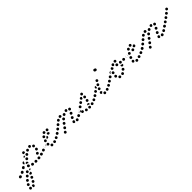

<svg xmlns="http://www.w3.org/2000/svg" viewBox="278 -1762 3405 3405"><g transform="rotate(-45 1980.0 -59.5)"><path d="M48 295Q48 295 48 295Q51 299 56 302Q60 304 65 305Q70 306 75 305Q80 303 84 300Q92 294 94 283Q95 273 89 265Q86 261 82 258Q77 256 73 255Q68 254 63 256Q58 257 54 260H53Q52 261 51 262Q50 263 50 264Q51 269 51 275Q51 285 48 294Q48 294 48 295ZM-6 252Q-15 255 -19 265Q-24 274 -20 284Q-20 285 -19 285Q-18 290 -14 294Q-11 297 -6 299Q-1 301 4 301Q9 301 13 299Q23 295 27 286Q31 276 27 266Q27 266 27 266Q23 257 14 252Q4 248 -6 252ZM105 244Q109 247 114 248Q119 249 124 248Q129 247 133 244Q137 241 140 237V236Q146 228 144 218Q142 207 133 202Q125 196 115 198Q105 200 99 209H98Q93 218 95 228Q97 238 105 244ZM32 180Q23 175 13 178Q3 181 -2 190L-3 191Q-5 196 -5 201Q-6 205 -4 210Q-3 215 0 219Q3 223 8 225Q17 230 27 227Q37 224 41 215L42 214Q47 205 44 195Q41 185 32 180ZM145 178Q154 183 164 180Q174 176 178 167L179 166Q183 157 180 147Q177 137 167 133Q158 128 148 131Q138 135 134 144L133 145Q129 154 132 164Q135 174 145 178ZM88 136Q87 131 85 127Q82 122 78 119Q70 113 60 114Q50 115 43 123V124Q40 128 38 132Q37 137 37 142Q38 147 40 152Q43 156 47 159Q55 165 65 164Q75 163 82 155V154Q85 151 87 146Q88 141 88 136ZM213 98 212 99Q208 108 198 111Q188 114 179 110Q170 105 166 95Q163 86 168 77Q168 77 168 77Q178 77 187 73Q195 70 201 64Q201 64 201 64Q202 64 202 64Q211 69 214 79Q217 89 213 98ZM140 82Q140 77 138 73Q136 68 132 64Q125 57 114 57Q104 57 97 65H96Q89 73 89 83Q89 93 96 101Q104 108 114 108Q124 108 132 100Q136 96 138 92Q140 87 140 82ZM187 11Q184 7 179 6Q175 4 170 3Q165 3 160 5Q155 7 152 11H151Q144 18 144 29Q144 39 151 47Q154 50 159 52Q163 54 168 54Q173 54 178 52Q183 50 186 47L187 46Q194 39 194 29Q194 18 187 11ZM224 44Q228 44 232 42Q237 41 241 38Q245 34 247 30V29Q249 26 249 23Q250 20 250 17Q248 16 247 16Q245 17 242 18Q234 22 224 22Q220 22 216 22Q217 25 217 29Q217 36 215 42Q219 44 224 44ZM45 -3Q44 -7 40 -11Q37 -15 33 -17Q28 -19 23 -20Q18 -20 14 -18L8 -17Q-2 -14 -6 -4Q-11 5 -8 15Q-5 25 5 29Q14 34 24 31L29 29Q39 26 44 17Q48 7 45 -3ZM435 6Q435 1 433 -3Q431 -8 428 -12Q424 -15 419 -17Q415 -19 410 -19H407Q397 -19 390 -11Q382 -4 382 7Q383 11 384 16Q386 21 390 24Q393 28 398 29Q403 31 408 31H410Q421 31 428 24Q435 16 435 6ZM509 17Q513 13 514 8Q515 3 515 -2Q514 -7 512 -11Q509 -16 505 -19Q501 -22 497 -23Q492 -24 487 -24H484Q474 -22 468 -14Q461 -6 463 4Q463 9 466 14Q468 18 472 21Q476 24 481 25Q485 27 490 26H493Q498 25 502 23Q506 20 509 17ZM345 21Q349 18 351 14Q354 10 355 5Q357 -5 351 -13Q345 -22 335 -24H332Q327 -25 322 -24Q317 -23 313 -20Q309 -17 307 -13Q304 -9 303 -4Q301 6 307 15Q313 23 323 25H326Q331 26 336 25Q340 24 345 21ZM592 -22Q591 -27 588 -31Q585 -35 580 -37Q576 -40 571 -40Q566 -41 561 -40L559 -39Q549 -36 544 -27Q539 -18 542 -8Q543 -3 546 1Q549 5 553 7Q558 9 563 10Q568 11 572 9H575Q585 6 590 -3Q595 -12 592 -22ZM124 -21Q126 -26 125 -31Q125 -36 123 -40Q118 -50 108 -53Q98 -56 89 -51L84 -49Q75 -44 72 -34Q68 -24 73 -15Q78 -6 88 -3Q98 1 107 -4L112 -7Q116 -9 119 -13Q123 -17 124 -21ZM257 -5Q262 -5 267 -7Q272 -9 275 -12Q279 -16 281 -20Q283 -25 283 -30Q283 -35 281 -39Q279 -44 276 -48Q275 -48 275 -49Q271 -52 267 -55Q262 -57 257 -57Q252 -57 248 -56Q243 -54 239 -51Q232 -44 231 -33Q230 -23 237 -15Q239 -14 240 -13Q243 -9 248 -7Q252 -5 257 -5ZM667 -31Q669 -36 669 -41Q669 -46 667 -50Q663 -60 654 -64Q644 -68 635 -64L632 -63Q628 -61 624 -58Q621 -55 619 -50Q617 -45 617 -40Q617 -35 618 -31Q622 -21 632 -17Q641 -13 651 -17L653 -18Q658 -20 661 -23Q665 -26 667 -31ZM189 -58V-59Q193 -63 198 -66Q198 -66 198 -67Q198 -68 199 -69Q199 -74 198 -79Q197 -84 194 -88Q189 -97 178 -98Q168 -100 160 -94L155 -91Q151 -88 148 -84Q146 -80 145 -75Q144 -70 145 -65Q146 -60 149 -56Q154 -48 164 -46Q173 -44 182 -49Q185 -54 189 -58ZM740 -72Q740 -77 739 -82Q738 -87 736 -91Q730 -100 720 -102Q709 -103 701 -98L699 -96Q695 -93 692 -89Q689 -85 689 -80Q688 -75 689 -70Q690 -66 693 -62Q698 -53 709 -51Q719 -49 727 -55L729 -56Q733 -59 736 -63Q739 -68 740 -72ZM501 -73Q502 -69 504 -64Q506 -60 510 -57Q518 -50 529 -51Q539 -52 545 -60L546 -61Q549 -64 551 -69Q552 -74 552 -79Q551 -84 549 -88Q546 -93 543 -96Q535 -102 524 -101Q514 -100 507 -92Q504 -88 502 -83Q501 -78 501 -73ZM256 -98 257 -99Q260 -102 264 -105Q269 -107 274 -107Q279 -107 284 -106Q288 -104 292 -101Q300 -94 300 -84Q301 -73 294 -66V-65Q293 -64 293 -64Q292 -64 292 -63Q292 -63 292 -63Q292 -63 292 -63L291 -64Q285 -70 277 -75Q268 -79 259 -79Q254 -80 250 -79Q250 -84 251 -89Q253 -94 256 -98ZM221 -142 225 -146Q229 -149 234 -151Q238 -152 243 -152Q246 -152 249 -151Q252 -150 255 -148Q252 -145 250 -141V-140Q246 -132 245 -123Q245 -121 245 -118Q242 -116 240 -114L239 -113Q234 -107 231 -99Q227 -100 224 -102Q221 -104 219 -107Q212 -115 213 -125Q213 -135 221 -142ZM351 -142Q350 -146 348 -151Q346 -155 342 -159Q335 -166 324 -165Q314 -165 307 -157L306 -156Q303 -153 301 -148Q300 -143 300 -138Q300 -133 302 -129Q305 -124 308 -121Q316 -114 326 -115Q337 -115 344 -123Q347 -127 349 -132Q351 -137 351 -142ZM545 -130Q547 -125 550 -122Q554 -119 559 -117Q568 -113 578 -117Q587 -121 591 -131V-132Q593 -136 593 -141Q593 -146 591 -151Q589 -155 585 -159Q582 -162 577 -164Q568 -168 558 -164Q549 -160 545 -150L544 -149Q543 -145 543 -140Q543 -135 545 -130ZM405 -192Q406 -197 404 -202Q403 -206 399 -210Q393 -218 382 -219Q372 -220 364 -213L363 -212Q360 -209 357 -205Q355 -200 355 -195Q354 -190 356 -186Q357 -181 361 -177Q367 -169 378 -168Q388 -168 396 -174L397 -175Q400 -178 403 -183Q405 -187 405 -192ZM302 -181Q301 -186 301 -190Q302 -195 304 -199V-200Q309 -208 318 -212Q327 -215 336 -212Q333 -205 332 -197Q332 -192 333 -187Q328 -188 323 -188Q313 -187 305 -183Q303 -182 302 -181ZM560 -193Q564 -191 569 -190Q574 -190 579 -192Q589 -195 593 -204Q598 -213 595 -223L594 -224Q593 -229 589 -232Q586 -236 582 -238Q577 -241 572 -241Q567 -241 563 -240Q553 -236 548 -227Q544 -218 547 -208V-207Q549 -203 552 -199Q555 -195 560 -193ZM467 -231Q468 -236 468 -241Q467 -246 465 -250Q460 -259 450 -262Q440 -265 431 -260H430Q421 -255 418 -245Q415 -235 420 -226Q425 -217 435 -214Q445 -211 454 -216H455Q459 -219 462 -223Q465 -226 467 -231ZM338 -268H339Q343 -278 353 -281Q363 -284 372 -279Q382 -275 385 -265Q388 -255 383 -246V-245Q382 -244 382 -243Q381 -242 381 -241Q373 -241 365 -239Q358 -237 353 -233Q352 -233 351 -233Q350 -234 349 -234Q340 -239 337 -249Q334 -258 338 -268ZM515 -235H514Q509 -235 504 -237Q500 -239 496 -243Q493 -247 491 -251Q489 -256 490 -261Q490 -271 497 -278Q505 -286 515 -285H516Q526 -285 533 -278Q541 -270 540 -260Q540 -258 540 -255Q539 -253 539 -251Q533 -246 529 -240Q526 -237 522 -236Q519 -235 515 -235Z M839 8Q840 3 839 -2Q839 -6 836 -11Q834 -15 830 -18Q826 -21 821 -22L820 -23Q810 -25 801 -20Q792 -15 790 -5Q787 5 792 14Q797 23 807 26H808Q818 29 827 23Q836 18 839 8ZM912 6Q914 1 914 -4Q915 -9 913 -13Q910 -23 901 -28Q892 -33 882 -30H881Q877 -28 873 -25Q869 -22 867 -17Q864 -13 864 -8Q864 -3 865 2Q868 12 877 16Q886 21 896 18H897Q902 17 906 13Q909 10 912 6ZM983 -29Q985 -34 984 -39Q984 -44 981 -48Q979 -53 975 -56Q971 -59 966 -60Q962 -62 957 -61Q952 -61 947 -58Q942 -56 939 -52Q936 -48 935 -43Q933 -38 934 -33Q934 -28 937 -24Q942 -15 952 -12Q962 -9 971 -14Q976 -17 979 -21Q982 -25 983 -29ZM749 -55V-56Q749 -66 755 -74Q762 -81 773 -82Q783 -83 791 -76Q799 -69 799 -59V-58Q800 -54 798 -50Q797 -45 794 -42Q792 -41 790 -39Q785 -36 781 -32Q779 -32 778 -32Q777 -32 776 -32Q766 -31 758 -38Q750 -45 749 -55ZM1049 -73Q1049 -78 1048 -82Q1047 -87 1044 -91Q1038 -100 1028 -102Q1018 -103 1010 -97H1009Q1005 -94 1002 -90Q1000 -86 999 -81Q998 -76 999 -71Q1000 -66 1003 -62Q1009 -54 1019 -52Q1029 -50 1038 -56V-57Q1042 -59 1045 -64Q1048 -68 1049 -73ZM701 -98Q710 -104 720 -102Q730 -100 736 -92Q737 -91 737 -90Q738 -89 738 -88Q732 -81 729 -72Q726 -64 727 -55Q718 -50 709 -53Q700 -55 694 -63Q689 -71 690 -81Q692 -92 701 -98ZM762 -120Q764 -115 768 -112Q772 -109 777 -108Q782 -107 787 -107Q792 -108 796 -110Q800 -113 803 -116Q807 -120 808 -125V-126Q811 -136 806 -145Q801 -154 791 -157Q781 -159 772 -154Q763 -149 760 -139Q758 -134 759 -129Q760 -124 762 -120ZM854 -175 855 -176Q856 -178 857 -180Q860 -178 863 -175Q866 -172 868 -169Q872 -160 869 -150Q866 -140 857 -135Q851 -132 844 -132Q837 -132 831 -136Q831 -137 831 -137Q830 -147 826 -155Q835 -157 842 -163Q849 -168 854 -175ZM937 -201Q930 -202 924 -204Q916 -208 909 -214Q908 -215 907 -216Q906 -216 905 -215Q903 -215 902 -214H901Q892 -209 889 -199Q886 -189 891 -180Q896 -171 906 -168Q916 -165 925 -170Q934 -174 937 -183Q940 -192 937 -201ZM801 -181Q810 -175 820 -177Q830 -179 836 -188Q842 -197 839 -207Q837 -217 829 -223Q820 -229 810 -227Q800 -224 794 -216V-215Q788 -207 790 -196Q792 -186 801 -181ZM941 -274Q946 -274 951 -272Q956 -270 959 -267Q960 -266 960 -266Q967 -259 967 -248Q968 -238 960 -231Q953 -223 943 -223Q932 -223 925 -230Q925 -230 925 -230Q922 -233 920 -237Q918 -241 917 -245Q918 -250 918 -255Q918 -255 918 -255Q919 -258 920 -261Q922 -264 924 -266Q927 -269 932 -271Q936 -273 941 -274ZM846 -261Q845 -257 845 -252Q845 -247 847 -242Q851 -233 861 -229Q871 -226 880 -230H881Q890 -234 894 -244Q898 -254 893 -263Q891 -268 888 -271Q884 -275 879 -276Q875 -278 870 -278Q865 -278 860 -276V-275Q855 -273 852 -270Q848 -266 846 -261Z M1166 6Q1166 1 1163 -4Q1161 -8 1157 -11Q1153 -14 1148 -16Q1144 -17 1139 -16Q1134 -16 1129 -14Q1125 -11 1122 -7L1121 -6Q1117 -2 1116 3Q1115 8 1115 13Q1116 18 1118 22Q1120 26 1124 29Q1132 36 1143 35Q1153 34 1159 26L1161 24Q1164 20 1165 15Q1167 11 1166 6ZM1469 15Q1472 11 1472 6Q1473 1 1471 -4Q1468 -14 1459 -19Q1450 -24 1440 -21L1438 -20Q1433 -19 1430 -16Q1426 -13 1423 -8Q1421 -4 1420 1Q1420 6 1421 11Q1424 21 1433 26Q1442 31 1452 28L1454 27Q1459 26 1463 23Q1467 19 1469 15ZM1356 -11Q1356 -13 1356 -14Q1355 -25 1362 -32Q1369 -40 1379 -41Q1384 -41 1389 -40Q1394 -38 1397 -35Q1400 -32 1402 -29Q1404 -25 1405 -22Q1404 -20 1404 -19Q1399 -10 1398 -1Q1398 2 1398 5Q1395 7 1391 9Q1388 11 1384 11Q1373 12 1365 6Q1357 -1 1356 -11ZM1543 -26Q1544 -30 1543 -35Q1542 -40 1539 -44Q1537 -49 1533 -52Q1529 -54 1524 -56Q1519 -57 1514 -56Q1509 -55 1505 -52L1503 -51Q1499 -49 1496 -45Q1493 -41 1492 -36Q1491 -31 1492 -26Q1493 -21 1495 -17Q1501 -8 1511 -6Q1521 -3 1530 -9L1531 -10Q1536 -13 1539 -17Q1541 -21 1543 -26ZM1206 -73Q1202 -76 1197 -78Q1192 -79 1187 -78Q1182 -78 1178 -75Q1174 -73 1171 -69L1169 -67Q1163 -59 1164 -49Q1166 -39 1174 -32Q1178 -29 1182 -28Q1187 -27 1192 -27Q1197 -28 1201 -30Q1206 -33 1209 -37L1210 -38Q1216 -46 1215 -57Q1214 -67 1206 -73ZM1604 -91Q1601 -95 1596 -98Q1592 -100 1587 -101Q1582 -102 1578 -101Q1573 -100 1569 -97L1567 -96Q1559 -90 1557 -79Q1555 -69 1561 -61Q1564 -57 1568 -54Q1573 -51 1577 -51Q1582 -50 1587 -51Q1592 -52 1596 -55L1598 -56Q1606 -62 1608 -72Q1610 -83 1604 -91ZM1050 -73Q1051 -78 1050 -83Q1049 -88 1046 -92Q1040 -101 1030 -102Q1019 -104 1011 -98H1010Q1001 -92 999 -81Q998 -71 1003 -63Q1009 -54 1020 -52Q1030 -51 1038 -56L1039 -57Q1044 -60 1046 -64Q1049 -68 1050 -73ZM1399 -64Q1403 -62 1408 -61Q1413 -60 1418 -62Q1423 -63 1426 -66Q1430 -69 1433 -74L1434 -75Q1439 -84 1436 -94Q1433 -104 1424 -109Q1420 -112 1415 -113Q1410 -113 1406 -112Q1401 -110 1397 -107Q1393 -104 1390 -100L1389 -98Q1384 -89 1387 -79Q1390 -69 1399 -64ZM1258 -102V-103Q1264 -111 1262 -122Q1260 -132 1252 -138Q1248 -140 1243 -141Q1238 -142 1233 -142Q1228 -141 1224 -138Q1220 -135 1217 -131L1216 -130V-129Q1213 -125 1212 -120Q1211 -116 1212 -111Q1213 -106 1216 -102Q1218 -98 1222 -95Q1231 -89 1241 -91Q1251 -93 1257 -101ZM1106 -142Q1099 -149 1089 -150Q1079 -151 1071 -145L1070 -144Q1066 -140 1063 -136Q1061 -132 1061 -127Q1060 -122 1062 -117Q1063 -112 1066 -108Q1073 -101 1083 -100Q1094 -99 1102 -105L1103 -106Q1111 -113 1112 -123Q1113 -134 1106 -142ZM1438 -133Q1443 -130 1448 -130Q1453 -129 1457 -130Q1462 -131 1466 -135Q1470 -138 1473 -142L1474 -144Q1479 -153 1476 -163Q1473 -173 1464 -178Q1455 -183 1445 -180Q1435 -178 1430 -169L1429 -167Q1424 -158 1427 -148Q1429 -138 1438 -133ZM1170 -175Q1171 -180 1169 -185Q1167 -190 1164 -193Q1161 -197 1156 -199Q1152 -201 1147 -202Q1142 -202 1137 -200Q1132 -199 1129 -195L1128 -194Q1124 -191 1122 -187Q1120 -182 1119 -177Q1119 -172 1121 -167Q1122 -163 1126 -159Q1129 -155 1133 -153Q1138 -151 1143 -151Q1148 -150 1152 -152Q1157 -154 1161 -157L1162 -158Q1166 -161 1168 -166Q1170 -170 1170 -175ZM1312 -179Q1312 -184 1310 -188Q1308 -193 1305 -196Q1297 -203 1287 -203Q1277 -203 1269 -196L1268 -194Q1261 -187 1261 -177Q1261 -166 1269 -159Q1276 -152 1286 -152Q1297 -152 1304 -159L1305 -161Q1309 -164 1311 -169Q1312 -174 1312 -179ZM1485 -252Q1490 -252 1495 -250Q1499 -249 1503 -245Q1506 -241 1508 -237Q1510 -232 1510 -227Q1510 -225 1510 -222Q1508 -212 1500 -206Q1492 -199 1482 -201Q1472 -202 1465 -210Q1459 -218 1460 -228Q1460 -238 1468 -245Q1475 -252 1485 -252ZM1373 -221Q1375 -226 1374 -231Q1373 -235 1371 -240Q1368 -244 1364 -247Q1361 -250 1356 -251Q1351 -253 1346 -252Q1341 -251 1337 -249L1335 -248Q1331 -245 1328 -241Q1325 -237 1323 -233Q1322 -228 1323 -223Q1323 -218 1326 -214Q1331 -205 1341 -202Q1351 -199 1360 -205L1362 -206Q1366 -208 1369 -212Q1372 -216 1373 -221ZM1229 -224Q1230 -229 1229 -234Q1227 -239 1224 -243Q1221 -247 1217 -249Q1212 -251 1208 -252Q1203 -253 1198 -251Q1193 -250 1189 -247L1188 -246Q1184 -243 1182 -239Q1179 -234 1179 -229Q1178 -224 1179 -220Q1181 -215 1184 -211Q1187 -207 1191 -205Q1195 -202 1200 -202Q1205 -201 1210 -202Q1215 -204 1219 -207L1220 -208Q1224 -211 1226 -215Q1229 -219 1229 -224ZM1438 -273Q1430 -279 1420 -278L1418 -277Q1408 -276 1401 -268Q1395 -259 1397 -249Q1398 -239 1407 -233Q1415 -226 1425 -228H1427Q1430 -229 1433 -230Q1435 -231 1438 -233Q1439 -239 1441 -245Q1444 -252 1448 -257Q1446 -267 1438 -273ZM1250 -265Q1253 -270 1257 -273Q1261 -276 1265 -278Q1270 -279 1275 -278Q1280 -278 1284 -276Q1286 -275 1287 -274Q1296 -268 1298 -258Q1300 -248 1295 -240Q1293 -236 1289 -233Q1286 -231 1282 -229Q1279 -230 1277 -230Q1271 -230 1265 -229Q1264 -230 1263 -230Q1262 -231 1260 -232Q1251 -237 1248 -246Q1246 -256 1250 -265Z M1786 0Q1786 -5 1784 -9Q1782 -14 1778 -17Q1775 -21 1770 -22Q1765 -24 1760 -24Q1749 -24 1742 -16Q1735 -9 1735 2Q1736 7 1738 11Q1740 16 1743 19Q1747 23 1751 24Q1756 26 1761 26H1762Q1772 26 1779 18Q1786 11 1786 0ZM1710 -1Q1712 -11 1706 -19Q1700 -28 1690 -30Q1685 -31 1680 -30Q1675 -29 1671 -26Q1667 -24 1664 -19Q1661 -15 1660 -10Q1659 -5 1660 -1Q1661 4 1664 8Q1667 13 1671 15Q1675 18 1680 19Q1691 21 1699 15Q1708 10 1710 -1ZM1860 -18Q1859 -22 1855 -26Q1852 -30 1848 -33Q1844 -35 1839 -36Q1834 -36 1829 -35Q1819 -32 1814 -23Q1808 -14 1811 -4Q1813 1 1816 5Q1819 9 1823 11Q1827 14 1832 14Q1837 15 1842 13H1843Q1853 10 1858 1Q1863 -8 1860 -18ZM1635 -18Q1641 -26 1640 -37Q1639 -47 1631 -53H1630Q1622 -60 1612 -59Q1601 -57 1595 -49Q1589 -41 1590 -31Q1591 -20 1599 -14H1600Q1608 -7 1618 -9Q1629 -10 1635 -18ZM1929 -49Q1927 -54 1923 -57Q1919 -60 1915 -62Q1910 -64 1905 -63Q1900 -63 1896 -61H1895Q1886 -56 1883 -46Q1879 -36 1884 -27Q1886 -23 1890 -19Q1893 -16 1898 -14Q1903 -13 1908 -13Q1913 -13 1917 -16H1918Q1927 -20 1930 -30Q1934 -40 1929 -49ZM1760 -46H1759Q1758 -46 1756 -46Q1756 -50 1758 -54Q1759 -58 1761 -61Q1768 -69 1778 -71Q1788 -72 1796 -66Q1801 -63 1803 -58Q1806 -54 1806 -48Q1799 -42 1794 -34Q1794 -34 1794 -33Q1787 -40 1777 -44Q1769 -47 1760 -46ZM1992 -92Q1989 -96 1985 -98Q1981 -101 1976 -102Q1971 -102 1966 -101Q1962 -100 1957 -97Q1949 -91 1947 -81Q1945 -71 1951 -62Q1954 -58 1958 -56Q1963 -53 1967 -52Q1972 -51 1977 -52Q1982 -53 1986 -56L1987 -57Q1995 -63 1997 -73Q1998 -83 1992 -92ZM1559 -81Q1560 -86 1563 -91Q1566 -95 1570 -98Q1574 -101 1579 -102Q1584 -103 1589 -102Q1594 -101 1598 -98Q1602 -96 1605 -92Q1607 -89 1608 -86Q1609 -84 1609 -81Q1609 -81 1609 -81Q1599 -80 1591 -75Q1583 -70 1577 -63Q1574 -59 1572 -55Q1570 -56 1567 -58Q1565 -60 1563 -63Q1561 -67 1560 -72Q1559 -77 1559 -81ZM1791 -102Q1793 -98 1797 -95Q1801 -92 1806 -90Q1816 -88 1825 -93Q1834 -98 1837 -108Q1840 -118 1835 -127Q1830 -136 1820 -139Q1810 -142 1801 -137Q1792 -132 1789 -122V-121Q1787 -116 1788 -111Q1789 -107 1791 -102ZM1666 -137Q1659 -146 1649 -147Q1639 -149 1631 -142H1630Q1622 -136 1620 -126Q1619 -115 1625 -107Q1632 -99 1642 -97Q1652 -96 1660 -102H1661Q1669 -109 1670 -119Q1672 -129 1666 -137ZM1726 -184Q1723 -188 1718 -190Q1714 -193 1709 -193Q1704 -194 1700 -193Q1695 -191 1691 -188H1690Q1682 -182 1681 -171Q1680 -161 1686 -153Q1689 -149 1693 -147Q1698 -144 1702 -143Q1707 -143 1712 -144Q1717 -145 1721 -149Q1730 -155 1731 -165Q1732 -176 1726 -184ZM1807 -173Q1810 -169 1814 -167Q1819 -165 1824 -164Q1834 -164 1842 -170Q1850 -177 1851 -187V-188Q1852 -198 1845 -206Q1838 -214 1828 -215Q1823 -215 1818 -214Q1813 -212 1810 -209Q1806 -206 1804 -201Q1801 -197 1801 -192V-191Q1800 -186 1802 -182Q1804 -177 1807 -173ZM1750 -235Q1759 -241 1769 -240Q1779 -239 1786 -231Q1787 -229 1788 -226Q1790 -224 1790 -221Q1786 -217 1783 -211Q1779 -203 1779 -194Q1770 -189 1761 -191Q1752 -192 1746 -200Q1740 -208 1741 -218Q1742 -228 1750 -235ZM1849 -266Q1849 -271 1847 -275Q1845 -280 1841 -283Q1833 -290 1823 -289Q1812 -288 1806 -280Q1799 -273 1799 -262Q1800 -252 1807 -245Q1815 -238 1825 -239Q1836 -239 1843 -247Q1843 -247 1844 -248Q1847 -252 1848 -256Q1850 -261 1849 -266Z M2149 29Q2152 25 2154 21Q2156 16 2156 11Q2156 1 2149 -7Q2141 -14 2131 -14Q2126 -14 2121 -12Q2117 -10 2113 -7Q2110 -3 2108 1Q2106 6 2106 11Q2106 21 2113 29Q2120 36 2131 36Q2136 36 2140 34Q2145 32 2149 29ZM2228 -11Q2227 -15 2223 -19Q2220 -23 2215 -25Q2211 -27 2206 -27Q2201 -27 2196 -26Q2186 -22 2182 -13Q2178 -3 2181 6Q2183 11 2186 15Q2189 18 2194 21Q2198 23 2203 23Q2208 23 2213 21Q2223 18 2227 8Q2232 -1 2228 -11ZM2294 -48Q2291 -53 2287 -56Q2283 -59 2278 -60Q2273 -61 2268 -60Q2263 -59 2259 -57Q2250 -52 2248 -41Q2245 -31 2251 -23Q2253 -18 2257 -15Q2261 -12 2266 -11Q2271 -10 2276 -11Q2281 -11 2285 -14Q2294 -19 2296 -29Q2299 -40 2294 -48ZM2070 -22Q2067 -26 2065 -30Q2064 -35 2064 -40Q2065 -51 2073 -57Q2081 -64 2092 -63Q2102 -62 2108 -54Q2115 -46 2114 -36Q2114 -35 2114 -35Q2114 -34 2114 -33Q2114 -33 2113 -33Q2104 -30 2097 -23Q2093 -18 2090 -13Q2089 -13 2088 -13Q2088 -13 2087 -13Q2082 -14 2078 -16Q2073 -18 2070 -22ZM2355 -91Q2353 -95 2348 -98Q2344 -101 2339 -102Q2334 -102 2330 -101Q2325 -100 2321 -97H2320Q2312 -91 2310 -81Q2308 -71 2314 -63Q2317 -58 2321 -56Q2326 -53 2331 -52Q2335 -51 2340 -52Q2345 -54 2349 -56V-57Q2358 -63 2360 -73Q2361 -83 2355 -91ZM1993 -91Q1990 -95 1986 -98Q1982 -101 1977 -102Q1972 -103 1967 -102Q1962 -100 1958 -98Q1954 -95 1951 -91Q1948 -86 1947 -81Q1947 -77 1948 -72Q1949 -67 1951 -63Q1957 -54 1968 -52Q1978 -51 1986 -56V-57Q1995 -62 1997 -73Q1999 -83 1993 -91ZM2101 -87Q2105 -85 2110 -85Q2115 -85 2120 -87Q2125 -88 2128 -92Q2132 -95 2134 -100Q2138 -109 2134 -119Q2130 -129 2121 -133Q2111 -137 2102 -133Q2092 -130 2088 -120Q2084 -110 2088 -101Q2091 -91 2101 -87ZM2052 -137Q2046 -146 2036 -147Q2025 -148 2017 -142Q2013 -139 2011 -134Q2008 -130 2008 -125Q2007 -120 2008 -115Q2010 -111 2013 -107Q2019 -99 2029 -97Q2039 -96 2048 -102Q2056 -109 2057 -119Q2059 -129 2052 -137ZM2076 -188Q2080 -191 2085 -193Q2089 -194 2094 -194Q2096 -193 2097 -193Q2099 -193 2100 -192Q2099 -188 2098 -184Q2097 -174 2099 -164Q2100 -160 2102 -157Q2098 -156 2094 -154Q2086 -151 2080 -146Q2078 -148 2076 -149Q2074 -151 2072 -153Q2066 -161 2067 -171Q2068 -182 2076 -188ZM2133 -155Q2142 -150 2152 -153Q2162 -156 2167 -165Q2172 -174 2169 -184Q2167 -194 2158 -199Q2149 -204 2139 -201Q2129 -198 2123 -189Q2118 -180 2121 -170Q2124 -160 2133 -155ZM2160 -236Q2161 -231 2164 -227Q2167 -223 2171 -220Q2175 -218 2180 -217Q2185 -216 2190 -217Q2194 -218 2199 -220Q2203 -223 2205 -227H2206Q2208 -232 2209 -236Q2210 -241 2209 -246Q2208 -251 2205 -255Q2203 -259 2198 -262Q2194 -265 2189 -266Q2185 -267 2180 -266Q2175 -265 2171 -262Q2167 -259 2164 -255Q2161 -251 2160 -246Q2159 -241 2160 -236ZM2325 -396Q2325 -386 2318 -378Q2310 -371 2300 -371Q2292 -371 2285 -374Q2278 -376 2272 -381Q2265 -388 2264 -398Q2263 -408 2269 -416Q2275 -424 2285 -425Q2294 -426 2302 -421Q2312 -420 2319 -413Q2325 -406 2325 -396Z M2543 9Q2545 4 2545 -1Q2545 -6 2543 -11Q2541 -15 2537 -19Q2534 -22 2529 -24Q2529 -24 2528 -24Q2524 -26 2519 -26Q2514 -26 2509 -24Q2505 -22 2501 -19Q2498 -15 2496 -11Q2492 -1 2496 8Q2500 18 2509 22Q2510 22 2511 23Q2521 26 2530 22Q2540 18 2543 9ZM2619 1Q2621 -4 2620 -8Q2620 -13 2618 -18Q2613 -27 2604 -31Q2594 -34 2585 -30L2583 -29Q2579 -27 2576 -23Q2572 -19 2571 -15Q2569 -10 2569 -5Q2569 0 2572 4Q2576 14 2586 17Q2596 21 2605 16L2606 15Q2611 13 2614 10Q2617 6 2619 1ZM2680 -58Q2680 -63 2677 -68Q2675 -72 2671 -75Q2663 -82 2653 -81Q2643 -80 2636 -72L2635 -71Q2632 -67 2630 -62Q2629 -57 2629 -52Q2630 -48 2632 -43Q2635 -39 2638 -36Q2646 -29 2657 -30Q2667 -31 2674 -39V-40Q2678 -44 2679 -48Q2681 -53 2680 -58ZM2479 -35Q2484 -36 2488 -38Q2492 -41 2495 -45Q2498 -48 2500 -53Q2501 -58 2500 -63V-64Q2499 -75 2491 -81Q2482 -87 2472 -86Q2467 -85 2463 -83Q2459 -80 2456 -76Q2452 -72 2451 -68Q2450 -63 2451 -58V-57Q2452 -46 2460 -40Q2468 -34 2479 -35ZM2356 -92Q2353 -96 2349 -99Q2345 -101 2340 -102Q2335 -103 2330 -102Q2326 -101 2321 -98V-97Q2312 -92 2310 -81Q2309 -71 2315 -63Q2320 -54 2331 -52Q2341 -51 2349 -57H2350Q2359 -63 2360 -73Q2362 -83 2356 -92ZM2423 -118Q2424 -123 2423 -127Q2422 -132 2419 -136Q2413 -145 2403 -147Q2392 -148 2384 -142H2383Q2375 -136 2373 -125Q2371 -115 2377 -107Q2380 -103 2385 -100Q2389 -97 2394 -97Q2399 -96 2403 -97Q2408 -98 2412 -101L2413 -102Q2417 -104 2420 -109Q2422 -113 2423 -118ZM2717 -114V-115Q2718 -119 2718 -122Q2718 -126 2717 -130Q2711 -129 2705 -129L2704 -130Q2695 -130 2687 -135Q2681 -137 2676 -142Q2674 -140 2672 -137Q2671 -134 2670 -131H2669V-130Q2666 -120 2670 -111Q2675 -102 2685 -98Q2689 -97 2694 -97Q2699 -97 2704 -99Q2708 -102 2711 -105Q2715 -109 2716 -114ZM2478 -113Q2482 -111 2487 -111Q2492 -111 2497 -113Q2501 -116 2505 -119Q2508 -123 2510 -127V-129Q2514 -138 2509 -148Q2505 -157 2495 -161Q2486 -165 2476 -160Q2467 -156 2463 -146V-145Q2459 -135 2464 -126Q2468 -116 2478 -113ZM2883 -153Q2886 -157 2888 -161Q2890 -166 2890 -171Q2890 -181 2883 -189Q2876 -196 2865 -196H2864Q2859 -196 2854 -194Q2850 -192 2846 -189Q2843 -185 2841 -181Q2839 -176 2839 -171Q2839 -166 2841 -161Q2843 -157 2846 -153Q2850 -150 2854 -148Q2859 -146 2864 -146H2865Q2870 -146 2875 -148Q2879 -150 2883 -153ZM2813 -171Q2813 -176 2811 -181Q2809 -186 2806 -189Q2802 -193 2798 -195Q2793 -197 2788 -197H2787Q2777 -198 2769 -190Q2761 -183 2761 -173Q2761 -168 2763 -163Q2765 -159 2768 -155Q2771 -151 2776 -149Q2780 -147 2785 -147H2787Q2797 -147 2805 -154Q2812 -161 2813 -171ZM2467 -181Q2473 -183 2479 -184Q2476 -187 2472 -189Q2469 -191 2465 -191Q2460 -192 2455 -191Q2450 -190 2446 -187V-186Q2437 -180 2436 -170Q2434 -160 2440 -152Q2440 -151 2440 -151Q2441 -151 2441 -150Q2441 -152 2442 -153V-154Q2445 -163 2451 -169Q2458 -177 2467 -181ZM2735 -174Q2735 -179 2734 -184Q2732 -189 2729 -193Q2726 -196 2722 -199Q2717 -201 2712 -202H2711Q2701 -203 2693 -196Q2685 -189 2684 -179Q2683 -174 2685 -169Q2686 -165 2689 -161Q2692 -157 2697 -155Q2701 -152 2706 -152H2708Q2718 -151 2726 -157Q2734 -164 2735 -174ZM2657 -182Q2659 -187 2658 -192Q2657 -197 2655 -201Q2652 -206 2649 -209Q2645 -212 2640 -213L2638 -214Q2629 -216 2620 -211Q2610 -206 2608 -196Q2606 -191 2607 -186Q2608 -181 2610 -177Q2613 -173 2616 -170Q2620 -167 2625 -165H2627Q2637 -162 2646 -167Q2655 -172 2657 -182ZM2510 -184Q2517 -177 2528 -177Q2538 -178 2545 -185L2546 -186Q2549 -190 2551 -194Q2552 -198 2552 -203Q2546 -209 2542 -217Q2540 -221 2539 -225Q2531 -229 2523 -228Q2515 -226 2509 -220L2508 -219Q2501 -211 2502 -201Q2502 -191 2510 -184ZM2561 -246Q2562 -247 2562 -248Q2564 -253 2567 -256Q2571 -260 2575 -262Q2580 -264 2585 -264Q2590 -264 2594 -262Q2604 -259 2608 -250Q2612 -241 2609 -231Q2609 -231 2608 -231Q2600 -226 2594 -218Q2592 -216 2591 -213Q2587 -212 2584 -213Q2580 -213 2577 -214Q2567 -217 2562 -227Q2558 -236 2561 -246ZM2629 -258Q2629 -260 2629 -261Q2629 -263 2630 -265Q2633 -274 2642 -279Q2651 -284 2661 -281Q2662 -281 2663 -280Q2673 -277 2678 -268Q2682 -258 2679 -249Q2676 -241 2669 -236Q2663 -231 2654 -232Q2650 -234 2646 -235H2644Q2642 -236 2640 -236Q2638 -238 2636 -240Q2634 -242 2633 -244Q2632 -251 2629 -258Q2629 -258 2629 -258Z M2965 2Q2963 -8 2955 -14Q2947 -20 2936 -19H2935Q2925 -17 2919 -9Q2912 -1 2914 10Q2915 20 2924 26Q2932 32 2942 31H2943Q2954 29 2960 21Q2966 13 2965 2ZM3039 -21Q3037 -26 3034 -29Q3031 -33 3026 -35Q3022 -38 3017 -38Q3012 -39 3007 -37H3006Q3001 -35 2998 -32Q2994 -29 2992 -24Q2989 -20 2989 -15Q2988 -10 2990 -5Q2991 -1 2995 3Q2998 7 3002 9Q3007 12 3012 12Q3017 12 3021 11H3023Q3032 7 3037 -2Q3042 -11 3039 -21ZM2857 -26Q2857 -27 2857 -28Q2855 -38 2862 -46Q2868 -55 2878 -56Q2888 -58 2897 -51Q2905 -45 2906 -35Q2906 -35 2906 -34Q2907 -33 2907 -32Q2907 -30 2907 -29Q2903 -26 2901 -22Q2896 -16 2893 -8Q2891 -7 2890 -6Q2888 -6 2886 -5Q2876 -4 2867 -10Q2859 -16 2857 -26ZM3111 -50Q3109 -55 3105 -58Q3101 -62 3097 -64Q3092 -65 3087 -65Q3082 -65 3078 -63H3077Q3067 -59 3063 -49Q3059 -39 3063 -30Q3065 -25 3069 -22Q3073 -18 3077 -17Q3082 -15 3087 -15Q3092 -15 3096 -17H3097Q3107 -21 3111 -31Q3115 -41 3111 -50ZM3176 -91Q3173 -95 3169 -98Q3165 -101 3160 -102Q3155 -102 3150 -101Q3145 -100 3141 -97H3140Q3132 -91 3130 -80Q3128 -70 3134 -62Q3137 -58 3141 -55Q3146 -52 3151 -51Q3155 -51 3160 -52Q3165 -53 3169 -56H3170Q3179 -62 3180 -73Q3182 -83 3176 -91ZM2889 -82Q2893 -80 2898 -80Q2903 -79 2908 -81Q2912 -83 2916 -86Q2920 -90 2922 -94V-95Q2927 -105 2923 -114Q2919 -124 2910 -128Q2901 -133 2891 -129Q2881 -125 2877 -116L2876 -115Q2872 -105 2876 -96Q2879 -86 2889 -82ZM2867 -146H2866Q2861 -146 2856 -148Q2852 -150 2848 -153Q2845 -157 2843 -161Q2841 -166 2841 -171Q2841 -181 2848 -189Q2856 -196 2866 -196H2867Q2872 -196 2877 -194Q2881 -192 2885 -189Q2885 -188 2886 -188Q2886 -187 2886 -187Q2885 -183 2885 -178Q2884 -168 2888 -159Q2888 -158 2888 -157Q2885 -152 2879 -149Q2874 -146 2867 -146ZM2909 -166Q2910 -162 2914 -158Q2917 -154 2922 -152Q2931 -148 2941 -151Q2950 -155 2955 -164V-165Q2958 -169 2958 -174Q2958 -179 2956 -184Q2955 -189 2951 -192Q2948 -196 2944 -198Q2934 -203 2924 -199Q2915 -196 2910 -186V-185Q2908 -181 2907 -176Q2907 -171 2909 -166ZM3047 -180Q3047 -181 3046 -183Q3046 -184 3046 -185Q3045 -187 3044 -188Q3043 -190 3042 -192Q3038 -197 3032 -200Q3025 -202 3019 -201H3017Q3012 -200 3008 -198Q3004 -195 3001 -191Q2998 -187 2997 -182Q2995 -178 2996 -173Q2998 -162 3006 -156Q3014 -150 3024 -151L3026 -152Q3036 -153 3042 -161Q3048 -170 3047 -180ZM3091 -237Q3089 -238 3087 -238Q3084 -238 3082 -237Q3077 -232 3071 -227Q3067 -225 3062 -223Q3062 -222 3062 -221Q3061 -220 3061 -219Q3061 -218 3061 -218Q3058 -208 3063 -199Q3068 -190 3078 -187Q3088 -185 3097 -190Q3106 -195 3109 -205Q3109 -206 3110 -207Q3112 -217 3107 -226Q3101 -235 3091 -237ZM2956 -222Q2963 -215 2973 -215Q2984 -215 2991 -222L2992 -223Q2996 -226 2997 -231Q2999 -235 2999 -240Q2999 -245 2998 -250Q2996 -255 2992 -258Q2985 -265 2975 -266Q2964 -266 2957 -258L2956 -257Q2949 -250 2949 -240Q2948 -230 2956 -222ZM3018 -271Q3017 -266 3019 -261Q3020 -256 3022 -252Q3025 -248 3029 -246Q3034 -243 3039 -242H3040Q3050 -240 3058 -246Q3067 -252 3069 -262Q3070 -267 3069 -272Q3068 -277 3065 -281Q3062 -285 3058 -287Q3053 -290 3049 -291H3047Q3037 -293 3029 -287Q3020 -281 3018 -271Z M3298 6Q3298 1 3295 -4Q3293 -8 3289 -11Q3285 -14 3280 -16Q3276 -17 3271 -16Q3266 -16 3261 -14Q3257 -11 3254 -7L3253 -6Q3249 -2 3248 3Q3247 8 3247 13Q3248 18 3250 22Q3252 26 3256 29Q3264 36 3275 35Q3285 34 3291 26L3293 24Q3296 20 3297 15Q3299 11 3298 6ZM3601 15Q3604 11 3604 6Q3605 1 3603 -4Q3600 -14 3591 -19Q3582 -24 3572 -21L3570 -20Q3565 -19 3562 -16Q3558 -13 3555 -8Q3553 -4 3552 1Q3552 6 3553 11Q3556 21 3565 26Q3574 31 3584 28L3586 27Q3591 26 3595 23Q3599 19 3601 15ZM3488 -11Q3488 -13 3488 -14Q3487 -25 3494 -32Q3501 -40 3511 -41Q3516 -41 3521 -40Q3526 -38 3529 -35Q3532 -32 3534 -29Q3536 -25 3537 -22Q3536 -20 3536 -19Q3531 -10 3530 -1Q3530 2 3530 5Q3527 7 3523 9Q3520 11 3516 11Q3505 12 3497 6Q3489 -1 3488 -11ZM3675 -26Q3676 -30 3675 -35Q3674 -40 3671 -44Q3669 -49 3665 -52Q3661 -54 3656 -56Q3651 -57 3646 -56Q3641 -55 3637 -52L3635 -51Q3631 -49 3628 -45Q3625 -41 3624 -36Q3623 -31 3624 -26Q3625 -21 3627 -17Q3633 -8 3643 -6Q3653 -3 3662 -9L3663 -10Q3668 -13 3671 -17Q3673 -21 3675 -26ZM3338 -73Q3334 -76 3329 -78Q3324 -79 3319 -78Q3314 -78 3310 -75Q3306 -73 3303 -69L3301 -67Q3295 -59 3296 -49Q3298 -39 3306 -32Q3310 -29 3314 -28Q3319 -27 3324 -27Q3329 -28 3333 -30Q3338 -33 3341 -37L3342 -38Q3348 -46 3347 -57Q3346 -67 3338 -73ZM3736 -91Q3733 -95 3728 -98Q3724 -100 3719 -101Q3714 -102 3710 -101Q3705 -100 3701 -97L3699 -96Q3691 -90 3689 -79Q3687 -69 3693 -61Q3696 -57 3700 -54Q3705 -51 3709 -51Q3714 -50 3719 -51Q3724 -52 3728 -55L3730 -56Q3738 -62 3740 -72Q3742 -83 3736 -91ZM3182 -73Q3183 -78 3182 -83Q3181 -88 3178 -92Q3172 -101 3162 -102Q3151 -104 3143 -98H3142Q3133 -92 3131 -81Q3130 -71 3135 -63Q3141 -54 3152 -52Q3162 -51 3170 -56L3171 -57Q3176 -60 3178 -64Q3181 -68 3182 -73ZM3531 -64Q3535 -62 3540 -61Q3545 -60 3550 -62Q3555 -63 3558 -66Q3562 -69 3565 -74L3566 -75Q3571 -84 3568 -94Q3565 -104 3556 -109Q3552 -112 3547 -113Q3542 -113 3538 -112Q3533 -110 3529 -107Q3525 -104 3522 -100L3521 -98Q3516 -89 3519 -79Q3522 -69 3531 -64ZM3390 -102V-103Q3396 -111 3394 -122Q3392 -132 3384 -138Q3380 -140 3375 -141Q3370 -142 3365 -142Q3360 -141 3356 -138Q3352 -135 3349 -131L3348 -130V-129Q3345 -125 3344 -120Q3343 -116 3344 -111Q3345 -106 3348 -102Q3350 -98 3354 -95Q3363 -89 3373 -91Q3383 -93 3389 -101ZM3238 -142Q3231 -149 3221 -150Q3211 -151 3203 -145L3202 -144Q3198 -140 3195 -136Q3193 -132 3193 -127Q3192 -122 3194 -117Q3195 -112 3198 -108Q3205 -101 3215 -100Q3226 -99 3234 -105L3235 -106Q3243 -113 3244 -123Q3245 -134 3238 -142ZM3570 -133Q3575 -130 3580 -130Q3585 -129 3589 -130Q3594 -131 3598 -135Q3602 -138 3605 -142L3606 -144Q3611 -153 3608 -163Q3605 -173 3596 -178Q3587 -183 3577 -180Q3567 -178 3562 -169L3561 -167Q3556 -158 3559 -148Q3561 -138 3570 -133ZM3302 -175Q3303 -180 3301 -185Q3299 -190 3296 -193Q3293 -197 3288 -199Q3284 -201 3279 -202Q3274 -202 3269 -200Q3264 -199 3261 -195L3260 -194Q3256 -191 3254 -187Q3252 -182 3251 -177Q3251 -172 3253 -167Q3254 -163 3258 -159Q3261 -155 3265 -153Q3270 -151 3275 -151Q3280 -150 3284 -152Q3289 -154 3293 -157L3294 -158Q3298 -161 3300 -166Q3302 -170 3302 -175ZM3444 -179Q3444 -184 3442 -188Q3440 -193 3437 -196Q3429 -203 3419 -203Q3409 -203 3401 -196L3400 -194Q3393 -187 3393 -177Q3393 -166 3401 -159Q3408 -152 3418 -152Q3429 -152 3436 -159L3437 -161Q3441 -164 3443 -169Q3444 -174 3444 -179ZM3617 -252Q3622 -252 3627 -250Q3631 -249 3635 -245Q3638 -241 3640 -237Q3642 -232 3642 -227Q3642 -225 3642 -222Q3640 -212 3632 -206Q3624 -199 3614 -201Q3604 -202 3597 -210Q3591 -218 3592 -228Q3592 -238 3600 -245Q3607 -252 3617 -252ZM3505 -221Q3507 -226 3506 -231Q3505 -235 3503 -240Q3500 -244 3496 -247Q3493 -250 3488 -251Q3483 -253 3478 -252Q3473 -251 3469 -249L3467 -248Q3463 -245 3460 -241Q3457 -237 3455 -233Q3454 -228 3455 -223Q3455 -218 3458 -214Q3463 -205 3473 -202Q3483 -199 3492 -205L3494 -206Q3498 -208 3501 -212Q3504 -216 3505 -221ZM3361 -224Q3362 -229 3361 -234Q3359 -239 3356 -243Q3353 -247 3349 -249Q3344 -251 3340 -252Q3335 -253 3330 -251Q3325 -250 3321 -247L3320 -246Q3316 -243 3314 -239Q3311 -234 3311 -229Q3310 -224 3311 -220Q3313 -215 3316 -211Q3319 -207 3323 -205Q3327 -202 3332 -202Q3337 -201 3342 -202Q3347 -204 3351 -207L3352 -208Q3356 -211 3358 -215Q3361 -219 3361 -224ZM3570 -273Q3562 -279 3552 -278L3550 -277Q3540 -276 3533 -268Q3527 -259 3529 -249Q3530 -239 3539 -233Q3547 -226 3557 -228H3559Q3562 -229 3565 -230Q3567 -231 3570 -233Q3571 -239 3573 -245Q3576 -252 3580 -257Q3578 -267 3570 -273ZM3382 -265Q3385 -270 3389 -273Q3393 -276 3397 -278Q3402 -279 3407 -278Q3412 -278 3416 -276Q3418 -275 3419 -274Q3428 -268 3430 -258Q3432 -248 3427 -240Q3425 -236 3421 -233Q3418 -231 3414 -229Q3411 -230 3409 -230Q3403 -230 3397 -229Q3396 -230 3395 -230Q3394 -231 3392 -232Q3383 -237 3380 -246Q3378 -256 3382 -265Z M3741 -72Q3742 -77 3741 -82Q3740 -87 3737 -91Q3734 -95 3730 -97Q3726 -100 3721 -101Q3716 -102 3711 -100Q3706 -99 3702 -96Q3697 -93 3695 -89Q3692 -85 3691 -80Q3691 -75 3692 -70Q3693 -65 3696 -61Q3699 -57 3703 -54Q3707 -52 3712 -51Q3717 -50 3722 -51Q3726 -52 3730 -55L3731 -56Q3735 -59 3738 -63Q3740 -67 3741 -72ZM3804 -116Q3804 -121 3803 -126Q3802 -131 3799 -135Q3793 -144 3783 -145Q3773 -147 3764 -141V-140Q3760 -137 3757 -133Q3754 -129 3754 -124Q3753 -119 3754 -114Q3755 -109 3758 -105Q3764 -97 3774 -95Q3785 -94 3793 -100H3794Q3798 -103 3800 -107Q3803 -112 3804 -116ZM3860 -181Q3854 -189 3844 -191Q3834 -192 3825 -186V-185Q3821 -182 3818 -178Q3816 -174 3815 -169Q3814 -164 3816 -159Q3817 -154 3820 -150Q3826 -142 3836 -141Q3847 -139 3855 -145L3856 -146Q3864 -152 3865 -162Q3867 -173 3860 -181ZM3920 -229Q3913 -237 3903 -238Q3893 -239 3885 -232H3884Q3876 -225 3875 -215Q3874 -205 3881 -197Q3887 -189 3898 -188Q3908 -187 3916 -193L3917 -194Q3925 -201 3926 -211Q3927 -221 3920 -229ZM3975 -282Q3967 -289 3957 -289Q3946 -289 3939 -282V-281Q3932 -274 3932 -264Q3932 -253 3939 -246Q3943 -243 3948 -241Q3952 -239 3957 -239Q3962 -239 3967 -241Q3971 -243 3975 -246Q3982 -254 3982 -264Q3982 -275 3975 -282Z"/></g></svg>

Font: FRB American Cursive Guidelines Arrows Dotted Black
Style: Bold Italic
Weight: 900
Italic angle: -25°
Version: Version 2.0;Modular Font Editor K font №1